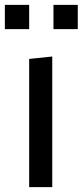

<svg xmlns="http://www.w3.org/2000/svg" viewBox="-20 -770 340 790"><path d="M195 0H100V-527.5L195 -537.5ZM0 -750H100V-650H0ZM200 -750H300V-650H200Z"/></svg>

Font: B612
Style: Regular
Weight: 400
Designer: Nicolas Chauveau, Thomas Paillot, Jonathan Favre-Lamarine, Jean-Luc Vinot
Foundry: AIRBUS
Version: Version 1.008